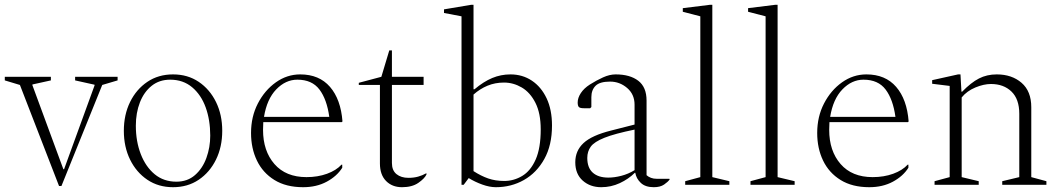

<svg xmlns="http://www.w3.org/2000/svg" viewBox="-42 -770 4418 800"><path d="M204 5 41 -416 -22 -435V-450H170V-435L93 -418V-415L222 -65H225L352 -414V-417L271 -435V-450H448V-435L384 -416L214 5Z M679 10Q618 10 572 -21Q526 -52 500 -105Q474 -158 474 -225Q474 -292 500 -345Q526 -398 572 -429Q618 -460 679 -460Q740 -460 786 -429Q832 -398 858 -345Q884 -292 884 -225Q884 -158 858 -105Q832 -52 786 -21Q740 10 679 10ZM693 -13Q739 -13 770.5 -40.5Q802 -68 818 -112Q834 -156 834 -205Q834 -270 815 -322.5Q796 -375 758.5 -406.5Q721 -438 667 -438Q622 -438 590 -412.5Q558 -387 541 -343.5Q524 -300 524 -246Q524 -181 544.5 -128Q565 -75 602.5 -44Q640 -13 693 -13Z M1221 10Q1150 10 1101.5 -20Q1053 -50 1028.5 -101Q1004 -152 1004 -216Q1004 -284 1032.5 -339Q1061 -394 1107.5 -427Q1154 -460 1209 -460Q1288 -460 1333 -408Q1378 -356 1385 -264L1382 -261H1055Q1054 -246 1054 -229Q1054 -141 1101.5 -86.5Q1149 -32 1235 -32Q1282 -32 1320.5 -46Q1359 -60 1381 -84H1384V-71Q1362 -36 1319.5 -13Q1277 10 1221 10ZM1197 -438Q1148 -438 1109 -397.5Q1070 -357 1058 -283H1330Q1320 -356 1289 -397Q1258 -438 1197 -438Z M1633 10Q1592 10 1566.5 -16Q1541 -42 1541 -89V-416H1453V-425L1547 -450L1580 -560H1591V-450H1723V-416H1591V-91Q1591 -60 1610 -44.5Q1629 -29 1660 -29Q1682 -29 1700 -34Q1718 -39 1734 -48L1735 -47V-43Q1727 -26 1701 -8Q1675 10 1633 10Z M1881 0V-702L1808 -716V-731L1921 -750H1931V-398H1935Q1973 -430 2009 -445Q2045 -460 2085 -460Q2135 -460 2174 -434Q2213 -408 2235.5 -360.5Q2258 -313 2258 -247Q2258 -165 2226 -107.5Q2194 -50 2141 -20Q2088 10 2024 10Q1998 10 1967.5 -1Q1937 -12 1911 -28L1890 0ZM2058 -426Q2021 -426 1989.5 -413Q1958 -400 1931 -376V-57Q1962 -37 1992 -26.5Q2022 -16 2059 -16Q2099 -16 2134 -37Q2169 -58 2190 -105.5Q2211 -153 2211 -231Q2211 -298 2189 -341.5Q2167 -385 2132 -405.5Q2097 -426 2058 -426Z M2463 10Q2417 10 2386 -17.5Q2355 -45 2355 -94Q2355 -142 2389.5 -174Q2424 -206 2504 -226L2602 -251V-334Q2602 -377 2571 -403.5Q2540 -430 2500 -430Q2457 -430 2439.5 -412.5Q2422 -395 2422 -365V-324L2417 -319H2391Q2375 -319 2370 -324Q2365 -329 2365 -343Q2365 -362 2378 -382Q2391 -402 2416 -418Q2443 -435 2470.5 -447.5Q2498 -460 2523 -460Q2583 -460 2617.5 -433.5Q2652 -407 2652 -351V-40Q2660 -33 2670.5 -29Q2681 -25 2695 -25H2747L2748 -24V-22Q2741 -12 2725 -1Q2709 10 2682 10Q2647 10 2628 -8Q2609 -26 2605 -50H2603Q2577 -24 2540.5 -7Q2504 10 2463 10ZM2405 -112Q2405 -71 2428 -50.5Q2451 -30 2493 -30Q2518 -30 2547 -37.5Q2576 -45 2602 -61V-230Q2519 -213 2476.5 -196Q2434 -179 2419.5 -159Q2405 -139 2405 -112Z M2813 0V-15L2876 -32V-702L2803 -721V-736L2916 -750H2926V-32L2997 -15V0Z M3085 0V-15L3148 -32V-702L3075 -721V-736L3188 -750H3198V-32L3269 -15V0Z M3580 10Q3509 10 3460.5 -20Q3412 -50 3387.5 -101Q3363 -152 3363 -216Q3363 -284 3391.5 -339Q3420 -394 3466.5 -427Q3513 -460 3568 -460Q3647 -460 3692 -408Q3737 -356 3744 -264L3741 -261H3414Q3413 -246 3413 -229Q3413 -141 3460.5 -86.5Q3508 -32 3594 -32Q3641 -32 3679.5 -46Q3718 -60 3740 -84H3743V-71Q3721 -36 3678.5 -13Q3636 10 3580 10ZM3556 -438Q3507 -438 3468 -397.5Q3429 -357 3417 -283H3689Q3679 -356 3648 -397Q3617 -438 3556 -438Z M3852 0V-15L3915 -32V-412L3842 -421V-436L3950 -460H3960L3964 -388H3967Q4004 -426 4037 -443Q4070 -460 4111 -460Q4174 -460 4214.5 -425Q4255 -390 4255 -323V-32L4318 -15V0H4134V-15L4205 -32V-296Q4205 -357 4172.5 -388.5Q4140 -420 4087 -420Q4057 -420 4022 -405.5Q3987 -391 3965 -364V-32L4036 -15V0Z"/></svg>

Font: Spectral ExtraLight
Style: Regular
Weight: 275
Designer: Jean-Baptiste Levee
Foundry: Production Type
Version: Version 2.001